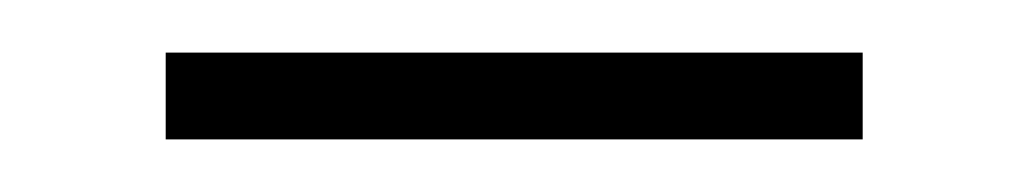

<svg xmlns="http://www.w3.org/2000/svg" viewBox="-20 -707 389 73"><path d="M43 -687H308V-654H43Z"/></svg>

Font: Argentum Sans ExtraLight
Style: Regular
Weight: 275
Designer: Julieta Ulanovsky (Modified by Cristiano Sobral)
Foundry: Julieta Ulanovsky
Version: Version 1.000; ttfautohint (v1.5.65-e2d9)